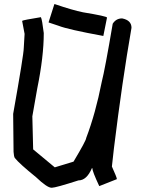

<svg xmlns="http://www.w3.org/2000/svg" viewBox="-20 -925 692 919"><path d="M175.8 -842.8Q181.6 -831.5 189.5 -766.6Q189.5 -654.3 158.2 -501L134.8 -368.2L138.7 -210L242.2 -124L332 -151.4Q392.6 -252.9 392.6 -264.6Q437.5 -382.8 466.8 -532.2Q482.4 -592.8 519.5 -811.5Q535.6 -836.9 564.5 -836.9Q609.4 -828.1 609.4 -792Q564.5 -534.2 525.4 -215.8L515.6 -127.9Q539.1 -75.7 539.1 -69.3V-67.4L455.1 -34.2Q421.9 -105 421.9 -120.1H419.9Q395 -61.5 355.5 -61.5Q246.1 -26.4 228.5 -26.4H226.6Q205.6 -26.4 152.3 -77.1Q73.2 -141.1 50.8 -168.9Q46.4 -176.3 44.9 -198.2L43 -379.9Q93.8 -665.5 93.8 -696.3L97.7 -762.7L85.9 -825.2Q90.3 -829.1 175.8 -842.8ZM240.2 -905.3H242.2Q328.1 -876 377 -866.2Q492.2 -847.2 492.2 -840.8L474.6 -752.9Q303.7 -784.2 259.8 -801.8L212.9 -817.4V-819.3Z"/></svg>

Font: ww_drahtTSB
Style: Regular
Weight: 400
Designer: Dr. Wolfgang Wiebecke
Version: Version 1.06 May 21, 2010, initial release